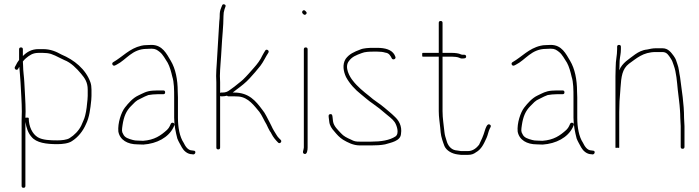

<svg xmlns="http://www.w3.org/2000/svg" viewBox="-20 -697 3331 915"><path d="M89 -430V-462C89 -468 86 -471 80 -471C74 -471 71 -468 71 -462V-410H70C64 -402 59.3 -394.3 56 -387L51 -378C45.7 -367.4 61.6 -357.9 67 -370L72 -379C73.6 -353.5 76.8 -330.2 78 -302.5C79.9 -257.3 84 -210.9 84 -165C83.3 -150.3 83 -136.7 83 -124V189C83 195 86 198 92 198C98 198 101 195 101 189V-116C105.7 -87.8 113.9 -63.1 130 -45C153.1 -16.1 201.5 -10 253 -10C278 -10 306.1 -13.4 322 -24C351.8 -42.6 375.4 -72 390 -106C405.6 -137.3 410.7 -178.1 415 -221C415.7 -227.7 416 -234 416 -240V-270C416 -282.5 414.5 -294.6 411 -304.5C388.7 -367.6 332.9 -412 273 -437C248 -450.7 222.4 -463 184 -463H164C129.6 -463 107.7 -448.7 89 -430ZM101 -136C101 -145.3 101.3 -155 102 -165C102 -212.2 97.9 -257 96 -303.5C94.8 -332 90 -357.4 90 -385C89.3 -392.3 89 -398.7 89 -404C93 -409.3 97.7 -414.3 103 -419C120 -432.9 134.7 -445 164 -445H184C198.1 -445 211.3 -443.5 223 -440L243 -432C256.2 -426 273.3 -416.6 286 -411C318.4 -398.8 345.3 -370.7 366.5 -345.5C383.7 -325 398 -305.4 398 -270V-240C398 -228.4 396.2 -214.7 395 -204L393 -185C391.7 -171.7 388.7 -159 386 -147C381.8 -128.1 373.1 -114.2 367 -98C354.6 -73.2 334.3 -52.9 312 -39C299.1 -30.4 273.4 -28 253 -28C218.3 -28 182.5 -29.5 160 -43C134.2 -58.5 117 -94 117 -134C117 -137.4 104 -136.7 101 -136Z M767 -257C767 -263 764 -266 758 -266H731C724.3 -266 716.3 -265.7 707 -265C676.7 -262.8 661.7 -252.5 639 -242C612.8 -229.8 591.7 -205.4 575 -184C557.7 -161.7 540.3 -110.5 544 -70C551.3 -29.9 588 -9 635 -9C643.7 -8.3 653 -8 663 -8C727.4 -12.3 782.4 -41.8 806 -89L811 -100C815 -110.8 799.3 -117.5 794 -107L789 -96C786.3 -90 782 -84 776 -78C745.8 -50.8 716.2 -29.9 662 -26C652.7 -26 644 -26.3 636 -27C627.3 -27 619.7 -28 613 -30C593.1 -35.4 574.5 -40.5 567 -58C559.1 -69.8 560.9 -79 564 -101C570.1 -141.8 581.5 -168.5 604.5 -191.5L624 -211C630.7 -217 638 -221.7 646 -225L670 -237C676 -239.7 681.7 -242 687 -244C697.3 -246.3 718.7 -248 731 -248H758C764 -248 767 -251 767 -257ZM528 -385 536 -389C582 -412 609.6 -464 679 -464C686.3 -464.7 694 -465 702 -465C722 -465 729.5 -458.2 741 -449.5C756.5 -437.9 767.9 -414.6 779 -398C789 -380 796.1 -353.8 801 -332C809.9 -305.4 810 -267.6 810 -233V-136C810 -99 817.6 -66.4 825 -37C831.1 -20.8 839.6 -8.7 847 6C855.2 20.8 872.9 38 895 38L901 39C912.2 39 915.7 21 903 21L896 20C874.2 20 862.4 -2.1 855 -17C836.1 -45.3 828 -90.3 828 -136V-233C828 -242.3 827.7 -251.7 827 -261C827 -317.9 816.4 -369.7 794 -407C774 -440.4 754.5 -483 702 -483C693.3 -483 685 -482.7 677 -482C669 -482 661 -481 653 -479C597 -466.1 563.9 -426.1 520 -401C509.3 -395.7 517.3 -379.7 528 -385Z M1049.5 -676C1043.8 -678 1040 -676 1038 -670L1034 -660C1028 -645.6 1027 -637.2 1027 -619C1027 -613 1026.3 -604.7 1025 -594C1021.4 -529.3 1017.2 -458.3 1013 -395L1011 -365C1010.3 -355 1010 -345 1010 -335C1010.7 -323.7 1011 -313.7 1011 -305V6C1011 12 1014 15 1020 15C1026 15 1029 12 1029 6V-239C1030.3 -238.3 1032 -238 1034 -238H1041C1047 -238 1054 -239 1062 -241C1063.3 -239 1065.3 -238 1068 -238H1095C1103 -238 1110.7 -237.7 1118 -237C1164.7 -232.3 1192.1 -191.9 1216 -164C1228.7 -147.1 1238.8 -122 1250 -104L1258 -87C1260.7 -82.3 1263.3 -77.3 1266 -72C1269.3 -68 1272 -63.7 1274 -59C1281.9 -43.3 1292.6 -30.4 1305 -18C1313 -8.6 1326 -22 1318 -30L1310 -38C1305.3 -42.7 1301.7 -47.3 1299 -52C1290.2 -66.1 1280.4 -81.1 1274 -96L1266 -112C1255.1 -131.5 1244.3 -157.6 1230 -174C1198.8 -215.6 1167 -256 1095 -256H1089L1107 -270C1128.9 -286 1151.9 -303.9 1170 -324C1187.5 -343.5 1205 -362.6 1221 -383.5C1235.7 -402.8 1245.8 -426.1 1259 -446C1265.5 -456.4 1249.5 -465.6 1244 -456C1239.2 -447.6 1234.9 -441.7 1230 -432C1220.8 -411.2 1205.3 -391 1190.5 -374.5C1172.6 -354.5 1157.1 -335.7 1138 -317.5C1125.4 -305.6 1109.6 -295.2 1097 -284L1075 -268C1065.5 -260.6 1055.6 -256 1041 -256H1034C1032 -256 1030.3 -255.3 1029 -254V-305C1029 -314.3 1028.7 -324.3 1028 -335C1028 -345 1028.3 -354.7 1029 -364L1031 -394C1032.6 -417.5 1034.8 -442 1036 -468C1038.3 -518.1 1045 -571.7 1045 -620C1045 -633.4 1046.5 -641.2 1050 -653L1054 -664C1056.7 -670 1055.2 -674 1049.5 -676Z M1437 -471C1431 -471 1428 -468 1428 -462V6C1428 16.9 1417.3 32.6 1430.5 36.5C1443.6 40.4 1446 17.8 1446 6V-462C1446 -468 1443 -471 1437 -471ZM1423 -632C1427.2 -627.8 1431.9 -622.9 1438.5 -629.5C1445.1 -636.1 1439.2 -640.8 1435 -645C1426.8 -654.6 1413.9 -641.1 1423 -632Z M1864 -427 1860 -436C1846.5 -460.3 1815.5 -469 1778 -469H1759C1737.8 -469 1712.2 -467.8 1697 -461C1667.6 -450 1644.3 -439.8 1627 -416C1610.5 -389.1 1616.8 -356.2 1629 -330C1646.1 -298 1672.5 -269.6 1700 -248C1719.7 -232.2 1736.4 -216.7 1757 -203C1779 -187.8 1799.2 -171.5 1818 -155C1832.1 -142.7 1849.5 -131.3 1860.5 -115.5C1870 -101.8 1884.7 -61.7 1865 -47C1836.9 -28.3 1795.4 -22 1749 -22H1695C1675.5 -22 1668.4 -23.3 1652 -32C1632.7 -40.5 1617.3 -48.1 1605 -62C1591.3 -77.2 1570.5 -94.7 1567 -119L1565 -137C1563.9 -145.9 1563.9 -154.1 1554 -153C1543.8 -151.9 1546 -143.2 1547 -134L1549 -118C1550.7 -98.8 1561.4 -83.7 1573 -71C1585.2 -56.1 1598.3 -41.3 1615 -31C1636.6 -18.4 1662.8 -4 1695 -4H1749C1771.9 -4 1795.6 -5.1 1815 -9C1843.2 -17.5 1888.9 -24.7 1891 -59C1897 -97.7 1879.7 -124.3 1860 -142C1844 -158 1829.3 -168.7 1812.5 -183.5C1790.6 -202.8 1762.4 -218.3 1740 -239C1712.6 -260.6 1683.3 -284.3 1662 -312C1646.9 -330.1 1620.2 -376 1642 -405C1657.4 -426.9 1677.5 -434.1 1704 -444C1717.8 -449.9 1739.3 -451 1759 -451H1778C1793 -451 1804.7 -449.7 1817 -446C1834 -444.1 1840.8 -431.4 1847 -419C1852.3 -408.4 1869.4 -416.3 1864 -427Z M2080 -597C2074 -597 2071 -594 2071 -588V-445H1995C1992.3 -445 1991.3 -442 1992 -436C1991.3 -430 1992.3 -427 1995 -427H2071V-167C2071 -138.6 2075.7 -113.1 2078 -88L2080 -66C2082 -44.1 2091.1 -19.5 2098 -1C2107.6 20.6 2133 35.5 2161 39L2177 41H2210C2227.1 41 2237.9 36.6 2248 29C2274.9 14 2285.8 -11.9 2299 -40.5C2305.1 -53.7 2307.6 -71.2 2314 -84C2317.6 -90.4 2323.4 -98.2 2314 -103.5C2301.5 -110.6 2293.9 -84.8 2291 -76C2283.4 -49.5 2273.8 -28.7 2263 -7C2251.9 6.9 2234.7 23 2210 23H2177C2172.3 22.3 2168 21.7 2164 21L2150 19C2128.1 14.6 2113.5 -5.1 2108 -27C2103.2 -42.5 2099.6 -52.3 2098 -68C2095 -100.5 2089 -131.5 2089 -167V-427H2134C2143.8 -427 2161.1 -425.4 2168 -422C2176.7 -417.2 2183.4 -417.6 2193 -419C2205.1 -419 2203.9 -437.3 2192 -436H2185C2182.3 -436 2179.3 -436.7 2176 -438C2167 -443 2147.5 -445 2134 -445H2089V-588C2089 -594 2086 -597 2080 -597Z M2670 -257C2670 -263 2667 -266 2661 -266H2634C2627.3 -266 2619.3 -265.7 2610 -265C2579.7 -262.8 2564.7 -252.5 2542 -242C2515.8 -229.8 2494.7 -205.4 2478 -184C2460.7 -161.7 2443.3 -110.5 2447 -70C2454.3 -29.9 2491 -9 2538 -9C2546.7 -8.3 2556 -8 2566 -8C2630.4 -12.3 2685.4 -41.8 2709 -89L2714 -100C2718 -110.8 2702.3 -117.5 2697 -107L2692 -96C2689.3 -90 2685 -84 2679 -78C2648.8 -50.8 2619.2 -29.9 2565 -26C2555.7 -26 2547 -26.3 2539 -27C2530.3 -27 2522.7 -28 2516 -30C2496.1 -35.4 2477.5 -40.5 2470 -58C2462.1 -69.8 2463.9 -79 2467 -101C2473.1 -141.8 2484.5 -168.5 2507.5 -191.5L2527 -211C2533.7 -217 2541 -221.7 2549 -225L2573 -237C2579 -239.7 2584.7 -242 2590 -244C2600.3 -246.3 2621.7 -248 2634 -248H2661C2667 -248 2670 -251 2670 -257ZM2431 -385 2439 -389C2485 -412 2512.6 -464 2582 -464C2589.3 -464.7 2597 -465 2605 -465C2625 -465 2632.5 -458.2 2644 -449.5C2659.5 -437.9 2670.9 -414.6 2682 -398C2692 -380 2699.1 -353.8 2704 -332C2712.9 -305.4 2713 -267.6 2713 -233V-136C2713 -99 2720.6 -66.4 2728 -37C2734.1 -20.8 2742.6 -8.7 2750 6C2758.2 20.8 2775.9 38 2798 38L2804 39C2815.2 39 2818.7 21 2806 21L2799 20C2777.2 20 2765.4 -2.1 2758 -17C2739.1 -45.3 2731 -90.3 2731 -136V-233C2731 -242.3 2730.7 -251.7 2730 -261C2730 -317.9 2719.4 -369.7 2697 -407C2677 -440.4 2657.5 -483 2605 -483C2596.3 -483 2588 -482.7 2580 -482C2572 -482 2564 -481 2556 -479C2500 -466.1 2466.9 -426.1 2423 -401C2412.3 -395.7 2420.3 -379.7 2431 -385Z M2936 -263C2936 -267.7 2936.3 -272.7 2937 -278C2940.6 -332 2945.2 -368.3 2977 -393C3012.9 -418.2 3043.8 -449 3105 -449H3137C3158.2 -449 3166.3 -433.5 3176 -419C3185.4 -405.6 3184.9 -400.3 3191 -385C3203 -352.9 3206.2 -307 3210 -269C3213.2 -236.9 3218.6 -205.6 3220.5 -172L3221.5 -154C3221.8 -148 3222 -141.7 3222 -135C3222 -123.1 3224 -107.5 3224 -96V3C3224 9 3227 12 3233 12C3239 12 3242 9 3242 3V-96C3242 -107.5 3240 -123.2 3240 -135C3240 -204 3228.9 -265.5 3221 -329C3216.3 -350.2 3215.5 -373.2 3208 -392C3202.4 -408.8 3201.5 -414.8 3191 -430C3178.3 -446.9 3164.7 -467 3137 -467H3105C3090.5 -467 3076 -463.7 3064 -461C3041.6 -459 3022.7 -449 3007 -438C2978.4 -415.8 2945.4 -398 2931 -362C2931 -366.7 2931.3 -371 2932 -375C2932 -388.3 2932.3 -399.3 2933 -408C2934.8 -429.8 2939 -440.5 2939 -463V-474C2939 -480 2936 -483 2930 -483C2924 -483 2921 -480 2921 -474V-463C2921 -430.7 2914 -412.5 2914 -376C2913.3 -361.3 2913 -347.3 2913 -334V6C2913 8 2916 8.3 2922 7C2928 8.3 2931 8 2931 6V-163C2931 -195 2933 -235.7 2936 -263Z"/></svg>

Font: HoneyBee
Style: BLn
Weight: 100
Foundry: Cannot Into Space Fonts
Version: Version 0.89